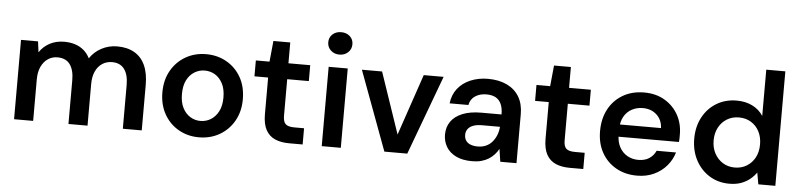

<svg xmlns="http://www.w3.org/2000/svg" viewBox="-44 -957 5009 1203"><g transform="rotate(5 2460.0 -355.0)"><path d="M66 0V-499H173L182 -431Q206 -468 246 -489.5Q286 -511 337 -511Q375 -511 406 -501Q437 -491 460.5 -471Q484 -451 499 -421Q527 -463 572.5 -487Q618 -511 671 -511Q734 -511 778.5 -485.5Q823 -460 846 -410Q869 -360 869 -286V0H750V-275Q750 -340 724 -375Q698 -410 647 -410Q612 -410 585 -392Q558 -374 543 -341Q528 -308 528 -261V0H408V-275Q408 -340 382 -375Q356 -410 303 -410Q270 -410 243.5 -392Q217 -374 201.5 -341Q186 -308 186 -261V0Z M1229 12Q1158 12 1100.5 -21Q1043 -54 1010 -113Q977 -172 977 -249Q977 -327 1010.5 -386Q1044 -445 1101.5 -478Q1159 -511 1230 -511Q1302 -511 1359.5 -478Q1417 -445 1450 -386.5Q1483 -328 1483 -249Q1483 -172 1449.5 -113Q1416 -54 1358.5 -21Q1301 12 1229 12ZM1229 -91Q1265 -91 1294.5 -109Q1324 -127 1342.5 -162Q1361 -197 1361 -250Q1361 -302 1343 -337Q1325 -372 1295.5 -390Q1266 -408 1230 -408Q1196 -408 1166 -390Q1136 -372 1118 -337Q1100 -302 1100 -249Q1100 -197 1118 -162Q1136 -127 1165.5 -109Q1195 -91 1229 -91Z M1796 0Q1745 0 1707.5 -16Q1670 -32 1649.5 -69Q1629 -106 1629 -169V-399H1543V-499H1629L1642 -630H1748V-499H1885V-399H1749V-169Q1749 -131 1765 -116.5Q1781 -102 1820 -102H1881V0Z M2001 0V-499H2121V0ZM2061 -581Q2028 -581 2006.5 -601.5Q1985 -622 1985 -652Q1985 -683 2006.5 -702.5Q2028 -722 2061 -722Q2094 -722 2115.5 -702.5Q2137 -683 2137 -652Q2137 -622 2115.5 -601.5Q2094 -581 2061 -581Z M2395 0 2210 -499H2337L2468 -114L2599 -499H2724L2539 0Z M2948 12Q2886 12 2845 -8.5Q2804 -29 2784 -63.5Q2764 -98 2764 -140Q2764 -187 2788.5 -222Q2813 -257 2861 -276.5Q2909 -296 2979 -296H3106Q3106 -335 3094.5 -361Q3083 -387 3060 -400Q3037 -413 3001 -413Q2960 -413 2930.5 -393.5Q2901 -374 2894 -337H2776Q2782 -391 2812.5 -430Q2843 -469 2893 -490Q2943 -511 3002 -511Q3072 -511 3122.5 -486.5Q3173 -462 3199.5 -417Q3226 -372 3226 -308V0H3124L3112 -80Q3102 -61 3086.5 -44Q3071 -27 3051 -14.5Q3031 -2 3005.5 5Q2980 12 2948 12ZM2975 -83Q3004 -83 3027 -93.5Q3050 -104 3066 -123Q3082 -142 3091.5 -166Q3101 -190 3103 -217V-218H2992Q2956 -218 2933.5 -209Q2911 -200 2900.5 -184.5Q2890 -169 2890 -149Q2890 -128 2900 -113Q2910 -98 2929.5 -90.5Q2949 -83 2975 -83Z M3561 0Q3510 0 3472.5 -16Q3435 -32 3414.5 -69Q3394 -106 3394 -169V-399H3308V-499H3394L3407 -630H3513V-499H3650V-399H3514V-169Q3514 -131 3530 -116.5Q3546 -102 3585 -102H3646V0Z M3984 12Q3910 12 3852.5 -20.5Q3795 -53 3762.5 -111Q3730 -169 3730 -246Q3730 -325 3762 -384.5Q3794 -444 3851.5 -477.5Q3909 -511 3985 -511Q4059 -511 4114 -478.5Q4169 -446 4199.5 -391.5Q4230 -337 4230 -268Q4230 -258 4230 -246Q4230 -234 4228 -221H3817V-298H4109Q4106 -351 4071.5 -382Q4037 -413 3985 -413Q3948 -413 3916.5 -396.5Q3885 -380 3866.5 -347Q3848 -314 3848 -264V-235Q3848 -188 3866 -155Q3884 -122 3915 -104.5Q3946 -87 3984 -87Q4025 -87 4052.5 -105Q4080 -123 4094 -154H4216Q4202 -107 4170 -69.5Q4138 -32 4091 -10Q4044 12 3984 12Z M4565 12Q4495 12 4440 -22Q4385 -56 4353.5 -115.5Q4322 -175 4322 -250Q4322 -326 4353.5 -385Q4385 -444 4440.5 -477.5Q4496 -511 4567 -511Q4623 -511 4666 -489.5Q4709 -468 4734 -429V-720H4854V0H4747L4734 -73Q4719 -51 4695.5 -31.5Q4672 -12 4640 0Q4608 12 4565 12ZM4590 -92Q4633 -92 4666 -112.5Q4699 -133 4717.5 -168Q4736 -203 4736 -250Q4736 -296 4717.5 -331.5Q4699 -367 4666 -387Q4633 -407 4590 -407Q4548 -407 4515 -387Q4482 -367 4463 -331.5Q4444 -296 4444 -250Q4444 -204 4463 -168.5Q4482 -133 4515 -112.5Q4548 -92 4590 -92Z"/></g></svg>

Font: DM Sans 20pt SemiBold
Style: Regular
Weight: 600
Version: Version 4.004;gftools[0.9.30]